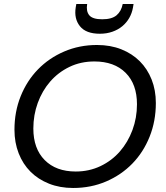

<svg xmlns="http://www.w3.org/2000/svg" viewBox="-20 -929 826 956"><path d="M756 -416Q756 -326 725 -248.5Q694 -171 639 -114.5Q584 -58 508.5 -25.5Q433 7 344 7Q278 7 224 -14.5Q170 -36 132 -74Q94 -112 73 -165.5Q52 -219 52 -283Q52 -373 83 -450Q114 -527 169 -583.5Q224 -640 299.5 -672.5Q375 -705 463 -705Q530 -705 584 -683.5Q638 -662 676 -624Q714 -586 735 -533Q756 -480 756 -416ZM146 -289Q146 -189 202.5 -132Q259 -75 357 -75Q424 -75 480.5 -102Q537 -129 577 -175Q617 -221 639.5 -281.5Q662 -342 662 -410Q662 -510 605.5 -566.5Q549 -623 450 -623Q382 -623 326 -596Q270 -569 230 -523Q190 -477 168 -416.5Q146 -356 146 -289ZM642 -891Q637 -863 623.5 -839.5Q610 -816 589 -798.5Q568 -781 539.5 -771Q511 -761 477 -761Q408 -761 378 -798.5Q348 -836 357 -892L360 -909H414Q408 -873 424.5 -853Q441 -833 489 -833Q537 -833 560.5 -853Q584 -873 591 -909H645Z"/></svg>

Font: SVN-Poppins
Style: Italic
Weight: 400
Italic angle: -10°
Designer: Ninad Kale (Devanagari), Jonny Pinhorn (Latin)
Foundry: Indian Type Foundry
Version: Version 3.002 2017; ttfautohint (v1.8.3)